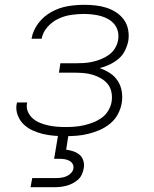

<svg xmlns="http://www.w3.org/2000/svg" viewBox="-20 -558 640 798"><path d="M252 8Q228 8 204 6Q180 4 157.5 -1.5Q135 -7 114.5 -16.5Q94 -26 78 -41.5Q62 -57 53.5 -79.5Q45 -102 49 -125Q50 -127 50 -128.5Q50 -130 51 -132H93Q93 -131 92.5 -129.5Q92 -128 92 -127Q89 -109 96.5 -92.5Q104 -76 117 -65Q130 -54 146 -47.5Q162 -41 179.5 -37Q197 -33 215.5 -31.5Q234 -30 252 -30Q271 -30 290.5 -31.5Q310 -33 329.5 -37.5Q349 -42 368 -49.5Q387 -57 403.5 -69Q420 -81 430.5 -99Q441 -117 444 -136Q447 -156 443 -175.5Q439 -195 427.5 -209Q416 -223 399.5 -232.5Q383 -242 364.5 -247.5Q346 -253 326 -254.5Q306 -256 286 -256H225L231 -295H293Q310 -295 328 -296Q346 -297 364 -301Q382 -305 399.5 -312Q417 -319 432.5 -330Q448 -341 458 -357.5Q468 -374 471 -392Q474 -410 470 -427Q466 -444 455.5 -457Q445 -470 430 -478.5Q415 -487 398.5 -491.5Q382 -496 364 -498Q346 -500 329 -500Q302 -500 275 -496Q248 -492 222.5 -480Q197 -468 177.5 -446Q158 -424 153 -397H111Q117 -432 139.5 -461.5Q162 -491 194 -508.5Q226 -526 260.5 -532Q295 -538 329 -538Q353 -538 376.5 -535.5Q400 -533 422 -526Q444 -519 463 -506.5Q482 -494 495 -476Q508 -458 512.5 -434.5Q517 -411 513 -387Q509 -367 499 -347Q489 -327 472 -313Q455 -299 435 -289.5Q415 -280 394 -275Q417 -267 436.5 -254.5Q456 -242 469 -222.5Q482 -203 486 -178.5Q490 -154 486 -130Q482 -106 470 -83.5Q458 -61 438 -44.5Q418 -28 395 -18Q372 -8 348 -2Q324 4 300 6Q276 8 252 8ZM107 220 114 182H214Q224 182 235 180.5Q246 179 256.5 174.5Q267 170 275.5 161Q284 152 285 142Q287 131 281.5 122.5Q276 114 267 109.5Q258 105 247.5 103.5Q237 102 227 102H205L222 0H265L255 64Q270 66 285 71Q300 76 311 85.5Q322 95 326.5 110.5Q331 126 328 141Q326 154 320.5 166.5Q315 179 305 188Q295 197 283 203.5Q271 210 258 213.5Q245 217 232.5 218.5Q220 220 207 220Z"/></svg>

Font: Iosevka Curly XLtEx
Style: Italic
Weight: 200
Width: 7
Italic angle: -9°
Monospace: yes
Designer: Belleve Invis
Foundry: Belleve Invis
Version: Version 11.1.0; ttfautohint (v1.8.3)